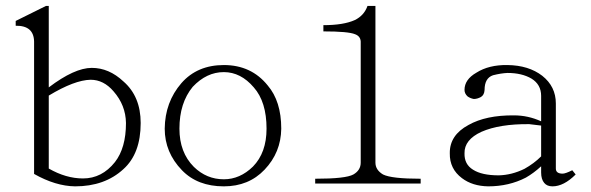

<svg xmlns="http://www.w3.org/2000/svg" viewBox="-20 -708 2040 663"><path d="M34.2 -619.1V-635.7L138.7 -687.5H148.4V-406.2Q237.3 -473.6 296.9 -473.6Q356.4 -473.6 406.2 -426.8Q465.8 -375 465.8 -283.2Q465.8 -177.7 406.2 -124Q341.8 -64.5 239.3 -64.5Q171.9 -65.4 97.7 -107.4V-564.5Q96.7 -620.1 34.2 -619.1ZM148.4 -126Q208 -91.8 266.6 -91.8Q332 -91.8 377 -148.4Q415 -197.3 415 -283.2Q414.1 -344.7 372.1 -392.6Q337.9 -432.6 293 -432.6Q237.3 -431.6 148.4 -377.9Z M752.9 -483.4Q847.7 -483.4 904.3 -413.1Q951.2 -358.4 951.2 -263.7Q950.2 -181.6 893.6 -122.1Q838.9 -64.5 752.9 -64.5Q662.1 -64.5 608.4 -120.1Q548.8 -181.6 548.8 -263.7Q549.8 -355.5 606.4 -420.9Q661.1 -483.4 752.9 -483.4ZM599.6 -263.7Q599.6 -181.6 649.4 -131.8Q693.4 -88.9 752.9 -88.9Q808.6 -88.9 853.5 -132.8Q900.4 -180.7 900.4 -263.7Q900.4 -356.4 856.4 -406.2Q811.5 -459 752.9 -459Q693.4 -459 645.5 -408.2Q599.6 -352.5 599.6 -263.7Z M1302.7 -105.5Q1332 -90.8 1432.6 -90.8V-74.2H1068.4V-90.8Q1173.8 -90.8 1200.2 -105.5Q1225.6 -120.1 1225.6 -146.5V-564.5Q1224.6 -583 1206.1 -589.8Q1182.6 -599.6 1096.7 -599.6V-621.1Q1166 -621.1 1205.1 -638.7Q1237.3 -654.3 1249 -687.5H1276.4V-146.5Q1276.4 -121.1 1302.7 -105.5Z M1922.9 -108.4Q1932.6 -108.4 1956.1 -120.1L1967.8 -105.5Q1926.8 -64.5 1887.7 -64.5Q1869.1 -64.5 1859.4 -76.2Q1848.6 -88.9 1848.6 -112.3V-133.8Q1823.2 -110.4 1795.9 -94.7Q1737.3 -64.5 1666 -64.5Q1611.3 -65.4 1575.2 -92.8Q1532.2 -125 1533.2 -178.7Q1532.2 -241.2 1597.7 -276.4Q1658.2 -310.5 1754.9 -309.6Q1803.7 -309.6 1848.6 -289.1V-377Q1848.6 -416 1815.4 -436.5Q1782.2 -456.1 1732.4 -456.1Q1710 -455.1 1682.6 -448.2Q1653.3 -438.5 1653.3 -397.5Q1652.3 -379.9 1640.6 -373Q1627.9 -366.2 1616.2 -366.2Q1604.5 -368.2 1594.7 -375Q1584 -384.8 1584 -397.5Q1584 -433.6 1625 -457Q1668 -484.4 1732.4 -483.4Q1805.7 -482.4 1852.5 -446.3Q1899.4 -409.2 1899.4 -350.6V-126Q1899.4 -108.4 1922.9 -108.4ZM1642.6 -252.9Q1583 -225.6 1584 -178.7Q1583 -140.6 1613.3 -122.1Q1643.6 -102.5 1702.1 -102.5Q1747.1 -103.5 1791 -125Q1824.2 -143.6 1848.6 -168V-274.4L1807.6 -279.3Q1705.1 -280.3 1642.6 -252.9Z"/></svg>

Font: BabelStone Sani Yi
Style: Regular
Weight: 400
Designer: Andrew West
Foundry: BabelStone
Version: Version 1.00 November 22, 2015, initial release